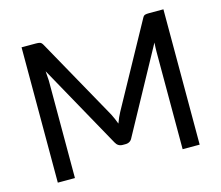

<svg xmlns="http://www.w3.org/2000/svg" viewBox="-101 -850 1134 983"><g transform="rotate(-15 465.5 -358.5)"><path d="M180.2 -516.1V0H89.4V-717.3H166Q179.7 -717.3 187.3 -714.8Q194.8 -712.4 201.7 -700.2L443.8 -266.1Q456.5 -241.2 467.3 -211.9Q479.5 -245.1 491.7 -267.1L729.5 -700.2Q735.8 -712.9 743.7 -715.1Q751.5 -717.3 765.1 -717.3H841.3V0H751V-516.1Q751 -538.6 752.9 -564.9L512.2 -124Q501.5 -100.6 475.1 -100.6H460.4Q435.1 -100.6 422.9 -124L176.8 -566.9Q180.2 -519 180.2 -516.1Z"/></g></svg>

Font: Lato-Medium
Style: Regular
Weight: 500
Designer: Lukasz Dziedzic
Foundry: tyPoland Lukasz Dziedzic
Version: Version 2.006; 2014-01-15